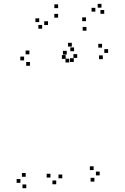

<svg xmlns="http://www.w3.org/2000/svg" viewBox="-20 -974 660 1016"><path d="M309.5 -30.5V-50.5H289.5V-30.5ZM388.5 -667.5V-687.5H368.5V-667.5ZM370.5 -646V-666H350.5V-646ZM524 -661V-681H504V-661ZM552 -694V-714H532V-694ZM520 -722V-742H500V-722ZM360 -727.5V-747.5H340V-727.5ZM333 -685V-705H313V-685ZM372 -703V-723H352V-703ZM135.5 -686.5V-706.5H115.5V-686.5ZM107.5 -654.5V-674.5H87.5V-654.5ZM138.5 -626V-646H118.5V-626ZM346.5 -643.5V-663.5H326.5V-643.5ZM327.5 -662.5V-682.5H307.5V-662.5ZM247 -34.5V-54.5H227V-34.5ZM277.5 1V-19H257.5V1ZM479.5 -13V-33H459.5V-13ZM507.5 -46V-66H487.5V-46ZM475.5 -74V-94H455.5V-74ZM116 -38.5V-58.5H96V-38.5ZM88 -6.5V-26.5H68V-6.5ZM119 22V2H99V22ZM531.5 -901V-921H511.5V-901ZM517 -933.5V-953.5H497V-933.5ZM484.5 -912.5V-932.5H464.5V-912.5ZM435 -862V-882H415V-862ZM287.5 -931V-951H267.5V-931ZM187.5 -857V-877H167.5V-857ZM203 -822V-842H183V-822ZM234 -841.5V-861.5H214V-841.5ZM287.5 -880.5V-900.5H267.5V-880.5ZM437.5 -811.5V-831.5H417.5V-811.5Z"/></svg>

Font: Monaspace Radon Dots Var
Style: Regular
Weight: 400
Designer: Riley Cran and the Lettermatic Team
Version: Version 1.100 (Monaspace Radon Dots)